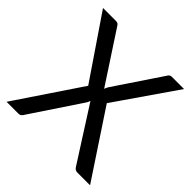

<svg xmlns="http://www.w3.org/2000/svg" viewBox="-186 -869 1022 1022"><g transform="rotate(45 324.5 -358.0)"><path d="M638.5 0H542Q524.5 0 514.5 -18.5L322.5 -319Q319 -308.5 313.5 -299L126.5 -18.5Q122.5 -11 116.2 -5.5Q110 0 100 0H10L257 -367.5L20 -716H116.5Q126.5 -716 132 -712.5Q137.5 -709 141 -702.5L328.5 -416Q332.5 -427.5 339 -438.5L515 -701Q522.5 -716 537.5 -716H630L392.5 -372Z"/></g></svg>

Font: Verano Sans
Style: Regular
Weight: 400
Designer: Lukasz Dziedzic with Adam Twardoch and Botio Nikoltchev
Foundry: tyPoland Lukasz Dziedzic
Version: Version 3.001;December 28, 2019;FontCreator 12.0.0.2547 64-b